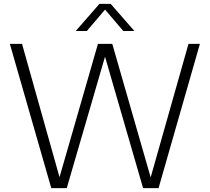

<svg xmlns="http://www.w3.org/2000/svg" viewBox="-20 -965 1076 985"><path d="M243 0 30.5 -740H93L292.5 -30.5H278L482.5 -740H556L760 -30.5H746L947 -740H1005.5L793.5 0H714L511 -701H526.5L322.5 0ZM368.5 -806 490 -945H548L669.5 -806H612.5L511.5 -924.5H526.5L425.5 -806Z"/></svg>

Font: Encode Sans SC Condensed Thin Light
Style: Regular
Weight: 300
Version: Version 3.002